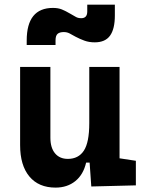

<svg xmlns="http://www.w3.org/2000/svg" viewBox="-20 -810 626 839"><path d="M222.7 9.8Q148.9 9.8 108.4 -38.8Q67.9 -87.4 67.9 -175.8V-517.6H200.2V-208.5Q200.2 -164.1 220.5 -139.9Q240.7 -115.7 276.4 -115.7Q322.8 -115.7 346.4 -151.6Q370.1 -187.5 370.1 -272V-517.6H502.4V-118.2L573.7 -107.4V0L378.9 4.9L371.6 -99.6H356.4Q344.2 -46.9 309.1 -18.6Q273.9 9.8 222.7 9.8ZM96.7 -613.3V-632.8Q96.7 -775.4 211.4 -775.4Q233.9 -775.4 250.2 -768.8Q266.6 -762.2 288.1 -749.5Q302.7 -741.2 312 -735.8Q321.3 -730.5 335 -730.5Q361.3 -730.5 361.3 -759.8V-789.6H481.9V-742.2Q481.9 -683.6 460.9 -654.3Q439.9 -625 394 -625Q369.1 -625 349.1 -632.3Q329.1 -639.6 310.5 -649.4Q294.9 -658.2 283.7 -664.1Q272.5 -669.9 258.8 -669.9Q240.7 -669.9 231.7 -662.1Q222.7 -654.3 222.7 -633.8V-613.3Z"/></svg>

Font: Caskaydia Cove
Style: Bold
Weight: 700
Monospace: yes
Designer: Aaron Bell
Foundry: Saja Typeworks
Version: Version 4.300; ttfautohint (v1.8.3)